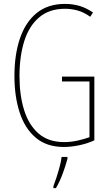

<svg xmlns="http://www.w3.org/2000/svg" viewBox="-20 -744 560 985"><path d="M298 -351H464V-24Q427 -7 385 1.5Q343 10 308 10Q220 10 164 -37Q108 -84 81 -166.5Q54 -249 54 -354Q54 -464 82.5 -547.5Q111 -631 168.5 -677.5Q226 -724 314 -724Q350 -724 385 -714.5Q420 -705 457 -680L443 -658Q409 -682 377 -690.5Q345 -699 314 -699Q233 -699 181 -655Q129 -611 104.5 -533Q80 -455 80 -354Q80 -255 104 -178.5Q128 -102 178.5 -58.5Q229 -15 309 -15Q343 -15 377 -22.5Q411 -30 439 -40V-326H298ZM326 71Q317 105 302 146Q287 187 267 221H254V211Q261 193 270 165.5Q279 138 286.5 109.5Q294 81 296 61H326Z"/></svg>

Font: Noto Sans Gujarati UI ExtraCondensed Thin
Style: Regular
Weight: 100
Width: 2
Designer: Jelle Bosma - Monotype Design Team, Universal Thirst
Foundry: Monotype Imaging Inc.
Version: Version 2.106; ttfautohint (v1.8.4.7-5d5b)